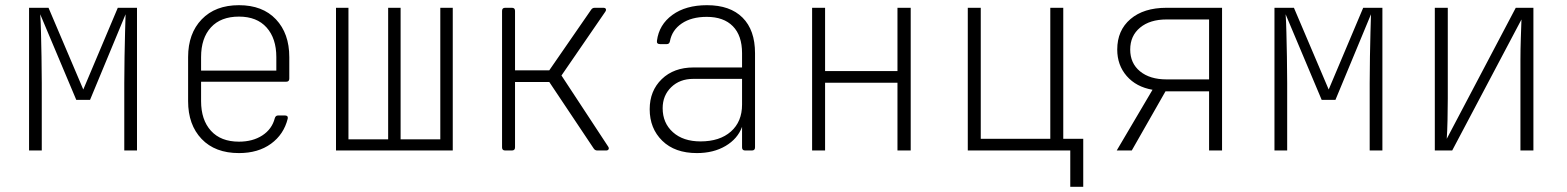

<svg xmlns="http://www.w3.org/2000/svg" viewBox="-20 -580 6040 740"><path d="M92 0V-550H167L301 -235L434 -550H508V0H459V-260Q459 -311 460 -361.5Q461 -412 462 -455Q463 -498 464 -525L327 -195H274L135 -525Q137 -498 138 -455Q139 -412 140 -361.5Q141 -311 141 -260V0Z M901 10Q809 10 757 -44.5Q705 -99 705 -190V-360Q705 -451 757.5 -505.5Q810 -560 901 -560Q992 -560 1043.5 -505.5Q1095 -451 1095 -360V-277Q1095 -265 1083 -265H755V-190Q755 -118 793 -76Q831 -34 901 -34Q954 -34 991 -58Q1028 -82 1039 -124Q1042 -135 1052 -135H1078Q1091 -135 1089 -123Q1074 -62 1024.5 -26Q975 10 901 10ZM755 -308H1045V-360Q1045 -432 1007.5 -474Q970 -516 901 -516Q831 -516 793 -474.5Q755 -433 755 -360Z M1275 0V-550H1323V-43H1476V-550H1524V-43H1677V-550H1725V0Z M1927 0Q1915 0 1915 -12V-538Q1915 -550 1927 -550H1953Q1965 -550 1965 -538V-309H2097L2258 -542Q2263 -550 2272 -550H2305Q2313 -550 2315 -545.5Q2317 -541 2313 -535L2144 -289L2324 -15Q2328 -9 2325.5 -4.5Q2323 0 2316 0H2282Q2273 0 2268 -8L2097 -264H1965V-12Q1965 0 1953 0Z M2666 10Q2581 10 2532.5 -37.5Q2484 -85 2484 -159Q2484 -230 2530.5 -275Q2577 -320 2653 -320H2840V-375Q2840 -443 2804.5 -479Q2769 -515 2704 -515Q2645 -515 2607.5 -489.5Q2570 -464 2562 -421Q2560 -410 2550 -410H2524Q2510 -410 2512 -423Q2520 -485 2571.5 -522.5Q2623 -560 2705 -560Q2794 -560 2842 -512Q2890 -464 2890 -375V-12Q2890 0 2878 0H2852Q2840 0 2840 -12V-91Q2823 -45 2776.5 -17.5Q2730 10 2666 10ZM2680 -35Q2754 -35 2797 -73Q2840 -111 2840 -177V-276H2652Q2600 -276 2567 -244Q2534 -212 2534 -163Q2534 -106 2573.5 -70.5Q2613 -35 2680 -35Z M3110 0V-550H3160V-306H3439V-550H3490V0H3439V-261H3160V0Z M4105 140V0H3710V-550H3760V-45H4028V-550H4078V-45H4155V140Z M4284 0 4422 -234Q4359 -245 4322.5 -287Q4286 -329 4286 -389Q4286 -463 4337 -506.5Q4388 -550 4476 -550H4690V0H4640V-228H4472L4342 0ZM4476 -274H4640V-505H4476Q4412 -505 4374 -473.5Q4336 -442 4336 -389Q4336 -336 4374 -305Q4412 -274 4476 -274Z M4892 0V-550H4967L5101 -235L5234 -550H5308V0H5259V-260Q5259 -311 5260 -361.5Q5261 -412 5262 -455Q5263 -498 5264 -525L5127 -195H5074L4935 -525Q4937 -498 4938 -455Q4939 -412 4940 -361.5Q4941 -311 4941 -260V0Z M5510 0V-550H5560V-200Q5560 -162 5559 -117.5Q5558 -73 5556 -45L5822 -550H5890V0H5840V-350Q5840 -388 5841.5 -432.5Q5843 -477 5844 -505L5577 0Z"/></svg>

Font: Pitagon Sans Mono Thin
Style: Regular
Weight: 100
Monospace: yes
Designer: Travis Tran
Foundry: Pitagon
Version: Version 1.001; ttfautohint (v1.8.4.7-5d5b);gftools[0.9.26]